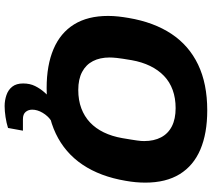

<svg xmlns="http://www.w3.org/2000/svg" viewBox="-64 -676 937 850"><g transform="rotate(90 405.0 -250.5)"><path d="M369 12Q268 12 196.5 -18.5Q125 -49 87.5 -109.5Q50 -170 50 -260Q50 -283 52.5 -305.5Q55 -328 59 -351Q78 -463 129.5 -540.5Q181 -618 265.5 -658.5Q350 -699 468 -699Q570 -699 641.5 -668.5Q713 -638 750.5 -577Q788 -516 788 -425Q788 -404 786 -382Q784 -360 780 -338Q761 -225 708.5 -147Q656 -69 571 -28.5Q486 12 369 12ZM378 -128Q423 -128 459 -141.5Q495 -155 521.5 -180Q548 -205 565.5 -241Q583 -277 591 -323Q595 -346 597.5 -362Q600 -378 601.5 -388.5Q603 -399 603.5 -406Q604 -413 604 -420Q604 -463 587.5 -494.5Q571 -526 538.5 -542.5Q506 -559 458 -559Q414 -559 378 -546Q342 -533 315.5 -507.5Q289 -482 271.5 -446Q254 -410 246 -365Q242 -341 239.5 -325Q237 -309 236 -298.5Q235 -288 234.5 -281Q234 -274 234 -267Q234 -224 250 -193Q266 -162 298 -145Q330 -128 378 -128ZM449 198Q424 198 400.5 190Q377 182 363 164Q349 146 349 116Q349 86 360.5 63Q372 40 388.5 21.5Q405 3 421 -12H515L514 -8Q493 6 479 29.5Q465 53 465 76Q465 93 475 105Q485 117 507 117H558L546 183Q524 190 497.5 194Q471 198 449 198Z"/></g></svg>

Font: Archivo SemiBold ExtraBold
Style: Italic
Weight: 800
Italic angle: -10°
Version: Version 2.001